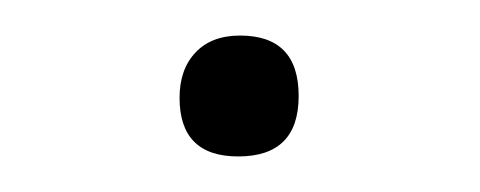

<svg xmlns="http://www.w3.org/2000/svg" viewBox="-20 -85 270 108"><path d="M115 -65Q148 -65 148 -31Q148 3 114 3Q81 3 81 -30Q81 -46 90 -55.5Q99 -65 115 -65Z"/></svg>

Font: Alegreya Sans SC Light
Style: Regular
Weight: 300
Designer: Juan Pablo del Peral
Foundry: Huerta Tipografica
Version: Version 2.007